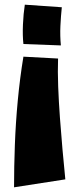

<svg xmlns="http://www.w3.org/2000/svg" viewBox="-20 -478 339 820"><path d="M80 -236 228 -228Q226 -173 228.5 -108Q231 -43 236 25.5Q241 94 247 161.5Q253 229 259 288L40 322Q40 235 43.5 140.5Q47 46 56 -49.5Q65 -145 80 -236ZM86 -458 244 -447Q240 -410 238 -367.5Q236 -325 240 -284L80 -290Q76 -326 78 -373Q80 -420 86 -458Z"/></svg>

Font: Marhey Light
Style: Regular
Weight: 300
Designer: Nur Syamsi & Bustanul Arifin
Foundry: Namelatype
Version: Version 1.000